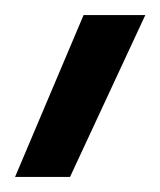

<svg xmlns="http://www.w3.org/2000/svg" viewBox="1 -778 213 255"><g transform="rotate(90 107.5 -650.5)"><path d="M0 -655V-737L215 -637V-564Z"/></g></svg>

Font: AF Albert Sans Medium
Style: Regular
Weight: 500
Designer: Andreas Rasmussen
Foundry: a.Foundry
Version: Version 1.300;Glyphs 3.2 (3231)